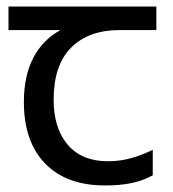

<svg xmlns="http://www.w3.org/2000/svg" viewBox="-20 -557 530 587"><path d="M301 10Q183 10 118 -57Q53 -124 53 -245Q53 -325 82 -380.5Q111 -436 165 -465H6V-537H458V-465H345Q251 -465 197.5 -411.5Q144 -358 144 -252Q144 -165 187 -114.5Q230 -64 310 -64Q347 -64 381 -73.5Q415 -83 447 -99V-21Q418 -5 383 2.5Q348 10 301 10Z"/></svg>

Font: oriya25
Style: Book
Weight: 400
Designer: Jelle Bosma - Monotype Design Team
Foundry: Monotype Imaging Inc.
Version: Version 2.003